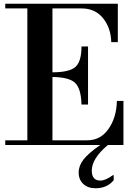

<svg xmlns="http://www.w3.org/2000/svg" viewBox="-20 -774 731 1025"><path d="M490 231Q449 231 424.5 208Q400 185 400 147Q400 111 425.5 78Q451 45 515 0H8V-25H126V-729H8V-754H609V-549H574Q572 -625 530 -677Q488 -729 416 -729H260V-388Q351 -388 383 -417Q415 -446 415 -526H450V-216H415Q413 -300 381.5 -331Q350 -362 260 -363V-25H446Q517 -25 559.5 -86Q602 -147 604 -235H639V0H556Q470 72 470 137Q470 190 516 190Q543 190 583 161H587V188Q552 231 490 231Z"/></svg>

Font: Libre Bodoni
Style: Regular
Weight: 400
Designer: Pablo Impallari, Rodrigo Fuenzalida
Foundry: Pablo Impallari, Rodrigo Fuenzalida
Version: Version 1.001